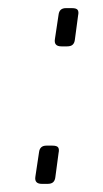

<svg xmlns="http://www.w3.org/2000/svg" viewBox="-20 -452 253 472"><path d="M157 -432Q168 -432 171 -427.5Q174 -423 172 -414L164 -354Q163 -346 158.5 -342Q154 -338 145 -338H131Q112 -338 115 -356L124 -416Q126 -432 142 -432ZM109 -94Q120 -94 123 -89.5Q126 -85 124 -76L116 -16Q115 -8 110.5 -4Q106 0 97 0H83Q64 0 67 -18L76 -78Q78 -94 94 -94Z"/></svg>

Font: Exo 2 ExtraLight
Style: Italic
Weight: 250
Italic angle: -8°
Designer: Natanael Gama
Foundry: Natanael Gama
Version: Version 2.010